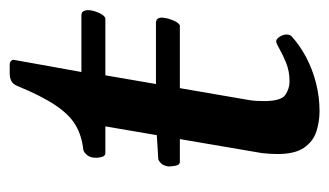

<svg xmlns="http://www.w3.org/2000/svg" viewBox="-163 -512 686 400"><g transform="rotate(-90 180.0 -312.0)"><path d="M127.4 -330.1H333.5Q343.3 -329.1 343.3 -317.9Q343.3 -314.9 342.8 -313.5Q341.8 -304.2 337.2 -293.5Q332.5 -282.7 327.1 -280.3H121.6H42Q36.1 -280.8 34.7 -289.6Q33.2 -298.3 33.2 -304.2Q34.7 -313.5 38.8 -318.4Q43 -323.2 47.9 -325.2ZM148.4 10.7Q126 10.7 105.5 3.9Q85 -2.9 72 -22Q59.1 -41 59.1 -76.7Q59.1 -84 59.6 -92Q60.1 -100.1 61 -108.9L116.7 -435.5H60.1Q55.2 -436 53.2 -442.4Q51.3 -448.7 51.3 -454.6Q51.3 -466.3 56.2 -472.7Q61 -479 67.4 -481.4Q96.7 -484.4 118.9 -497.3Q141.1 -510.3 160.6 -539.3Q180.2 -568.4 201.2 -619.6Q205.1 -628.4 211.7 -631.6Q218.3 -634.8 227.5 -634.8H245.1Q250 -634.8 252.7 -632.3Q255.4 -629.9 255.4 -626.5L230 -485.4H349.1Q354.5 -484.9 356.7 -481Q358.9 -477.1 358.9 -472.2Q358.9 -462.4 353.8 -450.2Q348.6 -438 342.3 -435.5H223.1L172.4 -141.1Q170.4 -130.9 169.9 -121.8Q169.4 -112.8 169.4 -105Q169.4 -69.3 182.4 -60.5Q195.3 -51.8 210.4 -51.8Q231.4 -51.8 248.8 -58.8Q266.1 -65.9 278.1 -72.8Q290 -79.6 293.9 -79.6Q298.8 -79.6 303.5 -72.3Q308.1 -64.9 308.1 -58.1Q308.1 -50.8 303.7 -46.9Q284.7 -29.8 260 -16.8Q235.4 -3.9 206.8 3.4Q178.2 10.7 148.4 10.7Z"/></g></svg>

Font: Gelasio Medium
Style: Italic
Weight: 500
Italic angle: -8.5°
Designer: Eben Sorkin
Foundry: Eben Sorkin
Version: Version 1.008